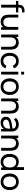

<svg xmlns="http://www.w3.org/2000/svg" viewBox="2711 -3517 822 6284"><g transform="rotate(90 3122.0 -375.0)"><path d="M228 -590.5V-562.5H386.5V-486.5H228V0H135.5V-486.5H10.5V-562.5H135.5V-584.5Q135.5 -623 147.5 -659Q159.5 -695 187.5 -721Q241 -766.5 333.5 -766.5Q359.5 -766.5 386.5 -763.5V-682.5Q366 -685.5 345 -685.5Q320 -685.5 300 -681Q260.5 -674 244.2 -652Q228 -630 228 -590.5Z M954.5 -562.5V0H871V-73Q864.5 -64.5 859.2 -58.2Q854 -52 849 -47Q822 -18.5 784.5 -3.5Q747 11.5 707.5 13.5Q703.5 14 698 14.2Q692.5 14.5 684.5 14.5Q598.5 14.5 540.5 -34.5Q490 -75 474.5 -138Q458.5 -201 459.5 -289.5V-562.5H553V-292.5Q553 -225 565.5 -178Q578 -131 612.5 -104Q650.5 -74 705.5 -74Q768.5 -74 805.5 -107.5Q843 -138.5 854.5 -197Q860.5 -223 860.5 -275V-562.5Z M1604.5 -273V0H1511V-270Q1511 -338.5 1498.5 -385Q1486 -431.5 1451.5 -458.5Q1413 -489.5 1353.5 -489.5Q1297 -489.5 1259 -456.5Q1221.5 -424 1210 -365.5Q1203.5 -340 1203.5 -288.5V0H1110V-562.5H1193V-489.5Q1197 -496 1202.5 -502.2Q1208 -508.5 1215 -515.5Q1242 -544 1279.2 -559Q1316.5 -574 1357 -576Q1360.5 -576.5 1366 -576.8Q1371.5 -577 1379.5 -577Q1465.5 -577 1523.5 -528Q1573.5 -487.5 1589.5 -424.5Q1605 -361.5 1604.5 -273Z M2126.5 -387.5Q2117 -410.5 2102 -430.8Q2087 -451 2068 -463.5Q2030.5 -490.5 1977.5 -490.5Q1937 -490.5 1903.8 -475.5Q1870.5 -460.5 1848 -430Q1807.5 -376.5 1807.5 -281Q1807.5 -186.5 1848 -133.5Q1870.5 -103.5 1903.8 -88.2Q1937 -73 1977.5 -73Q2033 -73 2070 -99Q2103.5 -122.5 2124.5 -171L2218 -147Q2204.5 -110.5 2181.5 -79.2Q2158.5 -48 2128.5 -27Q2112 -15.5 2095 -7.5Q2078 0.5 2059.8 5.8Q2041.5 11 2021.2 13.2Q2001 15.5 1977.5 15.5Q1844.5 15.5 1773.5 -76Q1710.5 -157.5 1708.5 -281Q1711 -409 1773.5 -486.5Q1812.5 -533.5 1862.5 -555.8Q1912.5 -578 1978.5 -578Q2021 -578 2054.5 -569.8Q2088 -561.5 2120 -541.5Q2156 -520 2181.2 -487Q2206.5 -454 2218 -414.5Z M2420 -753V-657.5H2327.5V-753ZM2420 -562.5V0H2327.5V-562.5Z M2610 -77Q2545 -159 2545 -282.5Q2545 -406.5 2610 -486.5Q2645.5 -530.5 2699.5 -554Q2754 -578 2816 -578Q2879 -578 2933 -554.8Q2987 -531.5 3022 -486.5Q3088 -407.5 3088 -282.5Q3088 -158.5 3022 -77Q2986 -31.5 2932.5 -8Q2879 15.5 2816 15.5Q2754.5 15.5 2700.2 -8Q2646 -31.5 2610 -77ZM2948.5 -430Q2927.5 -460 2892 -475.2Q2856.5 -490.5 2816 -490.5Q2775.5 -490.5 2740.5 -475.2Q2705.5 -460 2684.5 -430Q2644 -379 2644 -282.5Q2644 -186.5 2684.5 -133.5Q2707 -103.5 2741.8 -88.2Q2776.5 -73 2816 -73Q2856.5 -73 2891.2 -88.2Q2926 -103.5 2948.5 -133.5Q2989 -186.5 2989 -282.5Q2989 -379 2948.5 -430Z M3697 -273V0H3603.5V-270Q3603.5 -338.5 3591 -385Q3578.5 -431.5 3544 -458.5Q3505.5 -489.5 3446 -489.5Q3389.5 -489.5 3351.5 -456.5Q3314 -424 3302.5 -365.5Q3296 -340 3296 -288.5V0H3202.5V-562.5H3285.5V-489.5Q3289.5 -496 3295 -502.2Q3300.5 -508.5 3307.5 -515.5Q3334.5 -544 3371.8 -559Q3409 -574 3449.5 -576Q3453 -576.5 3458.5 -576.8Q3464 -577 3472 -577Q3558 -577 3616 -528Q3666 -487.5 3682 -424.5Q3697.5 -361.5 3697 -273Z M4201 0V-85.5Q4162.5 -31.5 4111 -8Q4059.5 15.5 3986.5 15.5Q3904 15.5 3852.5 -31Q3801 -78 3801 -155Q3801 -209.5 3824.2 -248Q3847.5 -286.5 3900 -312.5Q3938.5 -330 3987 -340.5Q4012 -346 4046 -351.5Q4080 -357 4124 -363.5L4189.5 -373Q4187.5 -430 4150.5 -459.8Q4113.5 -489.5 4053 -489.5Q4005.5 -489.5 3966.2 -474.5Q3927 -459.5 3895 -421L3836.5 -483.5Q3880 -533 3935.8 -555.5Q3991.5 -578 4062.5 -578Q4106 -578 4146 -563.2Q4186 -548.5 4214.5 -523Q4283.5 -465 4283.5 -343.5V0ZM4191 -297Q4121 -286 4076 -278Q4031 -270 4009.5 -264.5Q3958 -254 3926 -228Q3894 -202 3894 -163.5Q3894 -120.5 3925 -92.5Q3956.5 -65.5 4004.5 -65.5Q4060 -65.5 4103 -88.2Q4146 -111 4169 -153Q4183 -180 4187 -210Q4189 -225.5 4190 -247Q4191 -268.5 4191 -297Z M4913.5 -273V0H4820V-270Q4820 -338.5 4807.5 -385Q4795 -431.5 4760.5 -458.5Q4722 -489.5 4662.5 -489.5Q4606 -489.5 4568 -456.5Q4530.5 -424 4519 -365.5Q4512.5 -340 4512.5 -288.5V0H4419V-562.5H4502V-489.5Q4506 -496 4511.5 -502.2Q4517 -508.5 4524 -515.5Q4551 -544 4588.2 -559Q4625.5 -574 4666 -576Q4669.5 -576.5 4675 -576.8Q4680.5 -577 4688.5 -577Q4774.5 -577 4832.5 -528Q4882.5 -487.5 4898.5 -424.5Q4914 -361.5 4913.5 -273Z M5544.5 -750V0H5461.5V-65.5Q5428 -26 5380.2 -5.2Q5332.5 15.5 5275 15.5Q5246.5 15.5 5218.8 9.5Q5191 3.5 5166 -8Q5141 -19.5 5119 -36.2Q5097 -53 5080 -75Q5017.5 -154 5017.5 -282.5Q5017.5 -341 5032.8 -394.5Q5048 -448 5080 -488.5Q5114.5 -532.5 5165.2 -555.2Q5216 -578 5275 -578Q5325 -578 5370.8 -560.2Q5416.5 -542.5 5451 -509.5V-750ZM5461.5 -282.5Q5461.5 -381.5 5417.5 -436.5Q5396 -465 5362.5 -479.5Q5329 -494 5289.5 -494Q5247 -494 5212.8 -478.5Q5178.5 -463 5156 -431.5Q5116.5 -379.5 5116.5 -282.5Q5116.5 -184 5155 -132.5Q5177.5 -101 5212.2 -85.5Q5247 -70 5286.5 -70Q5326 -70 5360.5 -84.2Q5395 -98.5 5417.5 -127Q5440 -154 5450.8 -194.8Q5461.5 -235.5 5461.5 -282.5Z M5724 -77Q5659 -159 5659 -282.5Q5659 -406.5 5724 -486.5Q5759.5 -530.5 5813.5 -554Q5868 -578 5930 -578Q5993 -578 6047 -554.8Q6101 -531.5 6136 -486.5Q6202 -407.5 6202 -282.5Q6202 -158.5 6136 -77Q6100 -31.5 6046.5 -8Q5993 15.5 5930 15.5Q5868.5 15.5 5814.2 -8Q5760 -31.5 5724 -77ZM6062.5 -430Q6041.5 -460 6006 -475.2Q5970.5 -490.5 5930 -490.5Q5889.5 -490.5 5854.5 -475.2Q5819.5 -460 5798.5 -430Q5758 -379 5758 -282.5Q5758 -186.5 5798.5 -133.5Q5821 -103.5 5855.8 -88.2Q5890.5 -73 5930 -73Q5970.5 -73 6005.2 -88.2Q6040 -103.5 6062.5 -133.5Q6103 -186.5 6103 -282.5Q6103 -379 6062.5 -430Z"/></g></svg>

Font: Russisch Sans Medium
Style: Regular
Weight: 500
Width: 4
Designer: Michael Sharanda (font) & Cristiano Sobral (main changes)
Foundry: Michael Sharanda
Version: Version 2.00;September 8, 2020;FontCreator 13.0.0.2681 64-bi